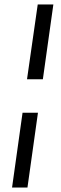

<svg xmlns="http://www.w3.org/2000/svg" viewBox="-20 -740 274 860"><path d="M101 -385 149 -720H219L172 -385ZM34 100 81 -235H150L103 100Z"/></svg>

Font: Host Grotesk Light
Style: Italic
Weight: 300
Italic angle: -8°
Designer: Doğukan Karapınar based on Poppins by Indian Type Foundry, Jonny Pinhorn
Foundry: Element Type
Version: Version 1.001; ttfautohint (v1.8.4.7-5d5b)